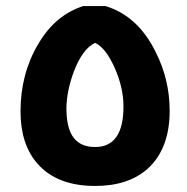

<svg xmlns="http://www.w3.org/2000/svg" viewBox="-20 -607 621 636"><path d="M329 -587Q436 -555 495 -436Q542 -344 542 -240Q542 -114 469 -48Q405 9 295 9Q169 9 104 -65Q48 -129 48 -238Q48 -362 106 -460Q162 -557 256 -587ZM295 -465Q254 -446 225 -371Q201 -307 200 -250Q200 -189 219 -158Q242 -120 295 -120Q389 -120 389 -254Q389 -317 359.5 -383Q330 -449 295 -465Z"/></svg>

Font: Almarai ExtraBold
Style: Regular
Weight: 800
Designer: Boutros International 2019
Foundry: Created by Boutros International 2019
Version: Version 1.10